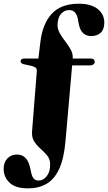

<svg xmlns="http://www.w3.org/2000/svg" viewBox="-72 -766 580 1030"><path d="M279.5 -11Q271.5 83.5 245.8 139.5Q220 195.5 177.8 220Q135.5 244.5 78 244.5Q11.5 244.5 -20.5 214.2Q-52.5 184 -52.5 139Q-52.5 106 -32.8 84.5Q-13 63 19.5 63Q48.5 63 66 83Q76.5 94 82.2 109.5Q88 125 92 144Q97.5 177 107.2 189.8Q117 202.5 134.5 202.5Q160.5 202.5 179 178.8Q197.5 155 197 116Q197 88 181.5 69Q166 50 146 32.5Q126 15 111.8 -6.8Q97.5 -28.5 100 -61.5L125.5 -384.5Q126 -397 120 -402.2Q114 -407.5 99.5 -412L53.5 -422Q38.5 -426.5 38.5 -437.5Q38.5 -452 59.5 -452H134L144 -536Q155 -636.5 204.8 -691.2Q254.5 -746 351 -746Q416.5 -746 452 -717.8Q487.5 -689.5 487.5 -645Q487.5 -609 468.8 -590.8Q450 -572.5 416.5 -572.5Q383.5 -572.5 364 -600Q357.5 -611 353.8 -624Q350 -637 347.5 -653.5Q340 -712 299.5 -712Q273.5 -712 256 -692.5Q238.5 -673 236.5 -635Q236 -610 249 -587.2Q262 -564.5 279 -542.8Q296 -521 308 -498.8Q320 -476.5 318 -452H415Q436 -452 436 -433Q436 -425 428.5 -420Q421 -415 411 -415H315Z"/></svg>

Font: Fraunces 72pt
Style: Bold
Weight: 700
Version: Version 1.000;[b76b70a41]